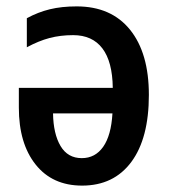

<svg xmlns="http://www.w3.org/2000/svg" viewBox="-20 -571 528 601"><path d="M446 -274Q446 -138 391 -64Q336 10 237 10Q144 10 91.5 -56Q39 -122 39 -234V-296H333Q332 -378 300.5 -419.5Q269 -461 209 -461Q169 -461 135 -452Q101 -443 64 -423V-514Q99 -533 136 -542Q173 -551 220 -551Q328 -551 387 -478Q446 -405 446 -274ZM146 -216Q147 -152 169.5 -114Q192 -76 236 -76Q278 -76 303 -111.5Q328 -147 332 -216Z"/></svg>

Font: Noto Sans Display Medium Narrow
Style: Regular
Weight: 500
Width: 4
Designer: Monotype Design team
Foundry: Monotype Imaging Inc.
Version: Version 1.000